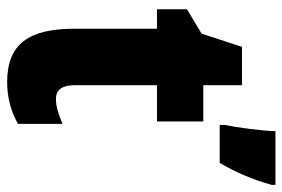

<svg xmlns="http://www.w3.org/2000/svg" viewBox="-150 -650 810 551"><g transform="rotate(90 255.5 -375.0)"><path d="M511 -749V-760H357C356 -720 346 -648 339 -614V-600H448C475 -646 496 -695 511 -749ZM265 -130C238 -130 225 -148 225 -184V-420H329V-553H225V-664H115L77 -548L7 -506V-420H63V-182C63 -52 107 10 216 10C261 10 300 -1 336 -21V-149C309 -137 285 -130 265 -130Z"/></g></svg>

Font: Noto Sans Telugu ExtraCondensed Black
Style: Regular
Weight: 900
Width: 2
Designer: Jelle Bosma - Monotype Design Team
Foundry: Monotype Imaging Inc.
Version: Version 2.005